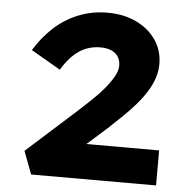

<svg xmlns="http://www.w3.org/2000/svg" viewBox="-52 -767 814 819"><g transform="rotate(5 355.5 -358.0)"><path d="M111 0 74 -98 283 -286Q310 -311 339 -338Q368 -365 391.5 -393Q415 -421 430 -447Q445 -473 445 -495Q445 -517 435 -533Q425 -549 405.5 -557.5Q386 -566 357 -566Q328 -566 299.5 -555.5Q271 -545 244.5 -520.5Q218 -496 194 -456L68 -529Q100 -582 145 -624.5Q190 -667 249 -691.5Q308 -716 376 -716Q446 -716 500 -690Q554 -664 584.5 -619Q615 -574 615 -516Q615 -485 604.5 -454.5Q594 -424 575 -394.5Q556 -365 531 -336.5Q506 -308 477.5 -280.5Q449 -253 420 -226L238 -64L231 -150H646V0Z"/></g></svg>

Font: Lexend Peta
Style: Bold
Weight: 700
Designer: Bonnie Shaver-Troup, Thomas Jockin
Foundry: Lexend
Version: Version 1.007